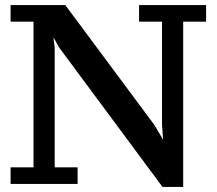

<svg xmlns="http://www.w3.org/2000/svg" viewBox="-20 -725 860 762"><path d="M532 -705H798V-639H707V17H625L215 -536L174 -609H188L197 -536V-61H288V5H22V-61H113V-639H22V-705H239L592 -230L641 -148H629L623 -229V-639H532Z"/></svg>

Font: PT Serif Caption
Style: Semibold
Weight: 600
Designer: A.Korolkova, O.Umpeleva, V.Yefimov
Foundry: ParaType Ltd
Version: Version 1.00;May 2, 2020;FontCreator 12.0.0.2544 64-bit